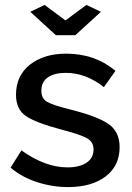

<svg xmlns="http://www.w3.org/2000/svg" viewBox="-20 -750 536 780"><path d="M103 -702 161 -730 246 -667 331 -730 390 -702 286 -607H207ZM256 10Q192 10 129.5 -10.5Q67 -31 23 -69L67 -139Q164 -70 254 -70Q303 -70 331.5 -89Q360 -108 360 -143Q360 -174 332.5 -189Q305 -204 228 -224Q123 -252 84 -279.5Q45 -307 45 -365Q45 -443 102 -487.5Q159 -532 248 -532Q367 -532 449 -462L402 -396Q329 -454 247 -454Q202 -454 175 -436Q148 -418 148 -381Q148 -350 171 -336.5Q194 -323 262 -306Q375 -278 420.5 -246.5Q466 -215 466 -152Q466 -77 409.5 -33.5Q353 10 256 10Z"/></svg>

Font: Raleway
Style: Regular
Weight: 600
Designer: Matt McInerney, Pablo Impallari, Rodrigo Fuenzalida
Foundry: Matt McInerney, Pablo Impallari, Rodrigo Fuenzalida
Version: Version 1.000;PS 001.001;hotconv 1.0.56; ttfautohint (v1.5)